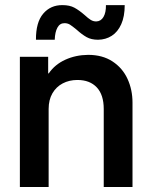

<svg xmlns="http://www.w3.org/2000/svg" viewBox="-20 -749 606 769"><path d="M59.6 -521.5H172.9V-455.1H175.3Q199.7 -490.7 241.5 -509.8Q283.2 -528.8 333 -529.3Q390.6 -529.3 430.7 -502.9Q470.7 -476.6 490.7 -433.1Q510.7 -389.6 510.7 -337.9V0H395.5V-312.5Q395.5 -369.1 367.7 -398.9Q339.8 -428.7 290 -428.7Q257.3 -428.7 231.2 -415Q205.1 -401.4 189.9 -375.2Q174.8 -349.1 174.8 -312.5V0H59.6ZM230.5 -728.5Q258.8 -728.5 277.8 -718.3Q296.9 -708 319.3 -688.5Q333 -675.8 343.3 -669.4Q353.5 -663.1 365.2 -663.1Q384.3 -663.6 394.5 -681.2Q404.8 -698.7 404.3 -728.5H479.5Q479.5 -683.1 465.6 -652.1Q451.7 -621.1 427.7 -605.7Q403.8 -590.3 373 -589.8Q345.7 -589.8 326.9 -600.3Q308.1 -610.8 287.1 -629.9Q269.5 -644.5 260 -650.4Q250.5 -656.2 238.3 -656.2Q219.7 -656.2 210 -638.4Q200.2 -620.6 199.2 -589.8H124Q123.5 -659.7 153.1 -694.3Q182.6 -729 230.5 -728.5Z"/></svg>

Font: Reddit Sans Strawberry SemiBold
Style: Regular
Weight: 600
Designer: Stephen Hutchings
Foundry: Reddit
Version: Version 1.013